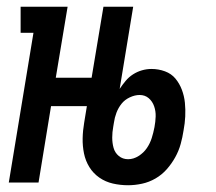

<svg xmlns="http://www.w3.org/2000/svg" viewBox="-20 -540 640 568"><path d="M359 8Q336 8 314 3Q292 -2 274 -14.5Q256 -27 244.5 -45.5Q233 -64 228.5 -86Q224 -108 224.5 -131Q225 -154 229 -177L237 -226H131L94 0H6L79 -443H41V-520H180L145 -310H251L286 -520H374L334 -277Q342 -289 351.5 -300.5Q361 -312 373.5 -320Q386 -328 400 -332Q414 -336 428 -336Q449 -336 468 -329Q487 -322 499 -307.5Q511 -293 518 -274.5Q525 -256 527 -236Q529 -216 528 -195.5Q527 -175 523 -154Q520 -134 514.5 -114Q509 -94 498.5 -75Q488 -56 473.5 -39.5Q459 -23 440 -12Q421 -1 400 3.5Q379 8 359 8ZM359 -69Q375 -69 390 -78.5Q405 -88 414.5 -102Q424 -116 429 -132Q434 -148 437 -164Q440 -180 440.5 -195.5Q441 -211 436 -225.5Q431 -240 420 -249.5Q409 -259 393 -259Q379 -259 364 -252Q349 -245 339.5 -233Q330 -221 324.5 -206.5Q319 -192 317 -177L315 -165Q312 -149 312 -133Q312 -117 316 -102.5Q320 -88 331.5 -78.5Q343 -69 359 -69Z"/></svg>

Font: Iosevka HT Medium Extended
Style: Italic
Weight: 500
Width: 7
Italic angle: -9°
Monospace: yes
Designer: Belleve Invis
Foundry: Belleve Invis
Version: Version 32.3.0; ttfautohint (v1.8.4)